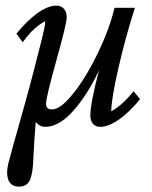

<svg xmlns="http://www.w3.org/2000/svg" viewBox="-20 -448 545 690"><path d="M460 -120.1 483.4 -91.8Q446.3 -45.9 408.2 -19Q370.1 7.8 340.8 7.8Q323.2 7.8 314 -3.2Q304.7 -14.2 304.7 -33.2Q304.7 -76.7 335.9 -195.3Q293.9 -106.4 242.9 -49.3Q191.9 7.8 142.6 7.8Q122.6 7.8 108.4 -9.8Q103.5 47.9 99.6 125Q98.1 176.8 87.2 199.7Q76.2 222.7 48.8 222.7Q21 222.7 11 200.7Q1 178.7 9.8 139.6Q20.5 98.1 54.9 -23.2Q89.4 -144.5 103.5 -202.1Q109.4 -225.1 117.7 -257.6Q126 -290 130.6 -308.1Q135.3 -326.2 138.9 -344.2Q142.6 -362.3 142.6 -372.1Q99.1 -349.1 61.5 -295.9L39.1 -327.1Q76.7 -373.5 114.5 -400.6Q152.3 -427.7 181.6 -427.7Q199.7 -427.7 209.7 -416.5Q219.7 -405.3 219.7 -385.7Q219.7 -363.3 182.6 -230.7Q145.5 -98.1 145.5 -75.2Q145.5 -54.7 167 -54.7Q197.8 -54.7 243.9 -112.8Q290 -170.9 331.5 -256.8Q373 -342.8 391.6 -419.9H464.8Q430.7 -313.5 405.3 -202.4Q379.9 -91.3 379.9 -47.9Q420.4 -70.3 460 -120.1Z"/></svg>

Font: Crimson Pro
Style: Italic
Weight: 400
Italic angle: -12°
Designer: Jacques Le Bailly
Foundry: Baron von Fonthausen
Version: Version 1.003